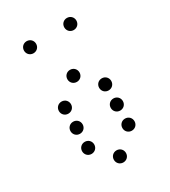

<svg xmlns="http://www.w3.org/2000/svg" viewBox="-166 -763 731 826"><g transform="rotate(-30 200.0 -350.0)"><path d="M100 -620C117 -620 130 -633 130 -650C130 -667 117 -680 100 -680C83 -680 70 -667 70 -650C70 -633 83 -620 100 -620ZM300 -620C317 -620 330 -633 330 -650C330 -667 317 -680 300 -680C283 -680 270 -667 270 -650C270 -633 283 -620 300 -620ZM200 -420C217 -420 230 -433 230 -450C230 -467 217 -480 200 -480C183 -480 170 -467 170 -450C170 -433 183 -420 200 -420ZM100 -320C117 -320 130 -333 130 -350C130 -367 117 -380 100 -380C83 -380 70 -367 70 -350C70 -333 83 -320 100 -320ZM300 -320C317 -320 330 -333 330 -350C330 -367 317 -380 300 -380C283 -380 270 -367 270 -350C270 -333 283 -320 300 -320ZM100 -220C117 -220 130 -233 130 -250C130 -267 117 -280 100 -280C83 -280 70 -267 70 -250C70 -233 83 -220 100 -220ZM300 -220C317 -220 330 -233 330 -250C330 -267 317 -280 300 -280C283 -280 270 -267 270 -250C270 -233 283 -220 300 -220ZM100 -120C117 -120 130 -133 130 -150C130 -167 117 -180 100 -180C83 -180 70 -167 70 -150C70 -133 83 -120 100 -120ZM300 -120C317 -120 330 -133 330 -150C330 -167 317 -180 300 -180C283 -180 270 -167 270 -150C270 -133 283 -120 300 -120ZM200 -20C217 -20 230 -33 230 -50C230 -67 217 -80 200 -80C183 -80 170 -67 170 -50C170 -33 183 -20 200 -20Z"/></g></svg>

Font: TINY 5x3 60
Style: Regular
Weight: 150
Designer: Jack Halten Fahnestock
Foundry: Velvetyne Type Foundry
Version: Version 1.002;hotconv 1.0.109;makeotfexe 2.5.65596